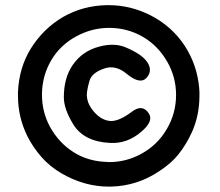

<svg xmlns="http://www.w3.org/2000/svg" viewBox="-20 -815 835 730"><path d="M481.9 -390.6Q522.5 -420.9 546.4 -382.8Q564.5 -354 517.1 -314Q463.9 -268.1 398.9 -271.5Q299.3 -276.4 258.8 -341.8Q222.7 -400.9 222.7 -444.8Q222.7 -519.5 256.8 -568.4Q293.5 -621.1 356.9 -637.7Q415 -653.3 458 -634.8Q517.6 -609.9 538.6 -580.6Q561.5 -548.3 538.6 -520.5Q513.7 -491.2 461.9 -534.2Q419.9 -569.3 377 -554.7Q329.1 -538.6 320.3 -507.8Q309.6 -470.7 310.1 -451.2Q311.5 -424.3 329.1 -400.4Q359.4 -358.9 398.4 -355Q431.6 -352.5 481.9 -390.6ZM395 -709H394.5Q329.1 -709 269 -676.3Q208.5 -643.1 174.8 -585.9Q141.1 -528.3 139.6 -460.4Q139.6 -457 139.6 -454.1Q139.6 -390.1 169.4 -334Q203.6 -271.5 260.7 -235.8Q316.4 -200.7 389.6 -199.2Q392.1 -199.2 394.5 -198.7Q461.4 -198.7 519.5 -231.4Q580.1 -265.1 614.7 -325.2Q649.4 -384.8 649.4 -454.1Q649.4 -522 615.7 -580.6Q580.6 -641.6 523.4 -674.8Q464.4 -709 395 -709ZM387.2 -795.4Q390.1 -795.4 393.1 -795.4Q476.6 -795.4 553.2 -756.3Q632.8 -715.3 681.6 -642.1Q729.5 -568.8 737.3 -480.5Q738.8 -465.8 738.3 -450.7Q738.3 -376.5 709.5 -312Q687.5 -264.6 658.7 -228.5Q631.8 -194.3 585.4 -164.1Q502 -107.9 401.4 -105.5Q397.5 -105.5 393.6 -105.5Q301.3 -105.5 214.8 -155.3Q170.9 -180.7 138.7 -216.8Q104.5 -255.9 84 -297.4Q48.3 -369.6 48.3 -450.7Q48.3 -458 48.3 -465.3Q52.7 -558.6 97.2 -630.4Q145 -707 220.7 -751Q295.9 -793.9 387.2 -795.4Z"/></svg>

Font: Comic Relief
Style: Regular
Weight: 400
Designer: Jeff Davis
Foundry: Loudifier
Version: Version 1.0